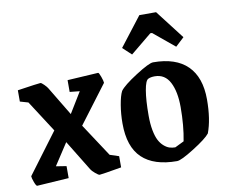

<svg xmlns="http://www.w3.org/2000/svg" viewBox="-77 -792 1071 900"><g transform="rotate(-10 458.0 -342.5)"><path d="M29.8 9.8Q24.9 9.8 17.3 -10.5Q9.8 -30.8 9.8 -39.1L153.8 -231.9L57.1 -381.8L18.1 -393.1V-446.8Q119.1 -461.9 127.9 -461.9Q132.8 -461.9 145 -449.7Q157.2 -437.5 161.1 -430.2L243.2 -293.9L303.2 -392.1L255.9 -397V-453.1Q391.6 -461.9 402.8 -461.9Q406.7 -461.9 414.3 -440.7Q421.9 -419.4 421.9 -411.1L286.1 -231L389.2 -74.2L432.1 -60.1V-6.8Q335.9 9.8 327.1 9.8Q321.8 9.8 306.9 -2.9Q292 -15.6 288.1 -22.9L199.2 -168L131.8 -64.9L181.2 -57.1V0Q39.6 9.8 29.8 9.8Z M574.7 -519 533.7 -557.1 640.1 -694.8H719.7L825.7 -557.1L784.7 -519L684.1 -602.1H675.8ZM695.8 9.8Q585.9 9.8 530 -43.5Q474.1 -96.7 474.1 -208Q474.1 -253.4 481.2 -295.7Q488.3 -337.9 499 -358.9Q516.1 -382.8 580.8 -424.3Q645.5 -465.8 665 -465.8Q772.9 -465.8 828.4 -410.9Q883.8 -356 883.8 -251Q883.8 -155.8 859.9 -92.8Q842.3 -70.3 778.8 -30.3Q715.3 9.8 695.8 9.8ZM698.7 -55.2 741.7 -76.2Q755.9 -147.9 755.9 -236.8Q755.9 -310.5 732.7 -355.2Q709.5 -399.9 661.1 -399.9Q641.6 -399.9 629.9 -394Q616.7 -388.2 608.9 -342.5Q601.1 -296.9 601.1 -223.1Q601.1 -183.6 606.9 -153.1Q612.8 -122.6 622.3 -104.5Q631.8 -86.4 645 -75Q658.2 -63.5 671.1 -59.3Q684.1 -55.2 698.7 -55.2Z"/></g></svg>

Font: Grenze SemiBold
Style: Regular
Weight: 600
Designer: Renata Polastri
Foundry: Omnibus-Type
Version: Version 1.002;PS 001.002;hotconv 1.0.88;makeotf.lib2.5.64775